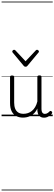

<svg xmlns="http://www.w3.org/2000/svg" viewBox="-20 -1468 686 2426"><path d="M270 18Q222 18 185 -1.5Q148 -21 127.5 -61.5Q107 -102 107 -166V-496Q107 -505 113 -509.5Q119 -514 132 -514Q146 -514 152.5 -509.5Q159 -505 159 -496V-171Q159 -127 171.5 -95.5Q184 -64 210 -47Q236 -30 277 -30Q306 -30 333 -39Q360 -48 383 -66.5Q406 -85 424 -115Q442 -145 452 -186V-496Q452 -506 458.5 -510.5Q465 -515 479 -515Q492 -515 498 -510.5Q504 -506 504 -496V-93Q504 -73 508.5 -58.5Q513 -44 523 -36.5Q533 -29 547 -29Q557 -29 567 -32.5Q577 -36 587 -43Q597 -50 607 -61Q613 -67 620 -66.5Q627 -66 633 -59Q638 -54 639.5 -47Q641 -40 636 -34Q625 -19 609 -7Q593 5 575 12Q557 19 537 19Q517 19 502 13Q487 7 476 -5Q465 -17 459 -35Q453 -53 452 -76V-97Q437 -63 415.5 -41Q394 -19 370 -6Q346 7 320.5 12.5Q295 18 270 18ZM448 -839Q456 -839 464 -832Q472 -825 472 -816Q472 -814 471 -810.5Q470 -807 466 -804L328 -638Q324 -632 318 -628.5Q312 -625 303 -625Q294 -625 288.5 -628.5Q283 -632 278 -638L140 -804Q137 -807 136 -810.5Q135 -814 135 -816Q135 -825 142.5 -832Q150 -839 158 -839Q163 -839 167 -837Q171 -835 175 -831L303 -694L432 -831Q436 -835 439.5 -837Q443 -839 448 -839ZM0 928H646V938H0ZM0 -20H646V0H0ZM0 -505H646V-500H0ZM0 -1448H646V-1438H0Z"/></svg>

Font: Playwrite ID Guides
Style: Regular
Weight: 400
Designer: Veronika Burian, José Scaglione
Foundry: TypeTogether
Version: Version 1.003